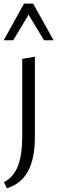

<svg xmlns="http://www.w3.org/2000/svg" viewBox="-24 -726 308 1035"><path d="M95.8 10.9V-408.7L164.1 -420.2V10.9Q164.1 128.4 127.2 196.6Q90.4 264.9 13.1 289L-2.9 255.5Q47.5 230.8 71.6 171.3Q95.8 111.8 95.8 10.9ZM213.2 -509.1 118.5 -666 105.7 -706.5H154.7L264.5 -509.1ZM-4 -509.1 105.7 -706.5H154.7L142.5 -667.1L47.3 -509.1Z"/></svg>

Font: Ysabeau
Style: Bold
Weight: 700
Designer: Christian Thalmann (Catharsis Fonts)
Version: Version 2.000;gftools[0.9.27.dev2+g8671c4b]